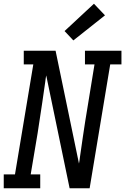

<svg xmlns="http://www.w3.org/2000/svg" viewBox="-30 -1006 669 1026"><path d="M-10 0V-74H50L148 -662H97V-735H267L392 -132Q394 -141 395 -149Q396 -157 397 -165L413 -276Q419 -317 425.5 -358.5Q432 -400 439 -441L475 -662H424V-735H619V-662H559L449 0H342L217 -603Q215 -594 214 -586Q213 -578 212 -570L196 -459Q190 -418 183.5 -376.5Q177 -335 171 -294L134 -74H185V0ZM362 -790 315 -840 472 -986 531 -924Z"/></svg>

Font: Iosevka Slab Extended
Style: Italic
Weight: 400
Width: 7
Italic angle: -9°
Monospace: yes
Designer: Belleve Invis
Foundry: Belleve Invis
Version: Version 11.1.0; ttfautohint (v1.8.3)